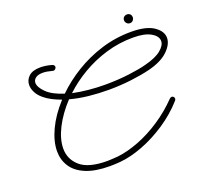

<svg xmlns="http://www.w3.org/2000/svg" viewBox="-136 -849 1219 1137"><g transform="rotate(-20 474.0 -281.0)"><path d="M371 124Q280 124 221 99.5Q162 75 134 32Q106 -11 106 -65Q106 -127 140 -199.5Q174 -272 238 -342Q238 -342 239 -343Q208 -354 181 -368Q154 -382 133 -400Q109 -420 97 -444Q85 -468 85 -490Q85 -522 109 -544.5Q133 -567 182 -567Q198 -567 216 -564.5Q234 -562 254 -556Q268 -552 268 -539Q268 -532 260.5 -525.5Q253 -519 242 -523Q209 -532 185 -532Q155 -532 139.5 -520Q124 -508 124 -490Q124 -463 158.5 -428.5Q193 -394 266 -371Q326 -430 403.5 -477.5Q481 -525 571 -553Q661 -581 759 -581Q854 -581 901 -549Q948 -517 948 -475Q948 -435 906.5 -394.5Q865 -354 783 -333Q731 -320 661.5 -311.5Q592 -303 518 -303Q456 -303 394.5 -309.5Q333 -316 278 -331Q217 -266 181.5 -196.5Q146 -127 146 -67Q146 0 198 45Q250 90 368 90Q383 90 400 88.5Q417 87 435 86Q497 79 568.5 51.5Q640 24 710.5 -22.5Q781 -69 840 -130Q847 -137 854 -137Q861 -137 865.5 -132Q870 -127 870 -120Q870 -113 864 -107Q807 -43 732.5 6.5Q658 56 581 85.5Q504 115 437 121Q403 124 371 124ZM307 -359Q355 -349 406.5 -344Q458 -339 510 -339Q590 -339 660.5 -348Q731 -357 771 -368Q842 -386 875.5 -414Q909 -442 909 -469Q909 -500 870 -522.5Q831 -545 759 -545Q670 -545 588 -520.5Q506 -496 434.5 -454Q363 -412 307 -359ZM772 -631Q760 -631 752 -639.5Q744 -648 744 -659Q744 -671 752 -678.5Q760 -686 772 -686Q784 -686 791.5 -678.5Q799 -671 799 -659Q799 -648 791.5 -639.5Q784 -631 772 -631Z"/></g></svg>

Font: Meow Script
Style: Regular
Weight: 400
Designer: Robert E. Leuschke
Foundry: Robert E. Leuschke
Version: Version 1.010; ttfautohint (v1.8.3)